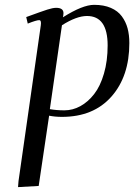

<svg xmlns="http://www.w3.org/2000/svg" viewBox="-20 -476 553 790"><path d="M54.2 293.9 56.2 269 147.9 -372.1Q150.9 -393.1 141.1 -393.1Q129.9 -393.1 94.2 -378.9L87.9 -405.8Q151.9 -429.2 174.6 -436.5Q197.3 -443.8 210.9 -443.8Q241.2 -443.8 241.2 -421.9Q241.2 -416 240.2 -411.1L238.8 -404.8Q319.8 -456.1 367.2 -456.1Q407.2 -456.1 436 -443.6Q464.8 -431.2 481.2 -408.9Q497.6 -386.7 504.9 -359.6Q512.2 -332.5 512.2 -298.8Q512.2 -162.1 438.5 -78.6Q364.7 4.9 234.9 4.9Q206.1 4.9 182.1 0L139.2 289.1ZM185.1 -26.9Q212.4 -22 245.1 -22Q279.3 -22 310.8 -39.3Q342.3 -56.6 367.4 -88.9Q392.6 -121.1 407.7 -173.1Q422.9 -225.1 422.9 -289.1Q422.9 -410.2 337.9 -410.2Q294.9 -410.2 234.9 -372.1Z"/></svg>

Font: Dehuti Alt
Style: Bold-Italic
Weight: 700
Version: Version 1.2